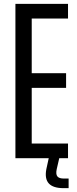

<svg xmlns="http://www.w3.org/2000/svg" viewBox="-20 -820 401 995"><path d="M59.9 0V-800H332.5V-724H144.4V-440.8H322.5V-364.8H144.4V-76H332.5V0ZM335.6 155.1H310Q255.5 155.1 233.1 130.8Q210.7 106.6 220.1 56.9L232.5 0H287L273.9 56.9Q268.4 82.7 277.2 94Q286 105.3 310.8 105.3H335.6Z"/></svg>

Font: Big Shoulders Text SC Thin
Style: Regular
Weight: 100
Designer: Patric King
Foundry: XO Type Co
Version: Version 2.002